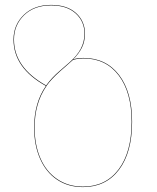

<svg xmlns="http://www.w3.org/2000/svg" viewBox="-20 -753 638 782"><path d="M518 -257Q518 -132 464.5 -61.5Q411 9 318 9Q257 9 212 -21.5Q167 -52 143 -107Q119 -162 119 -233Q119 -334 167 -403Q35 -476 35 -592Q35 -652 77 -692.5Q119 -733 188 -733Q253 -733 289.5 -700Q326 -667 326 -616Q326 -584 313.5 -559Q301 -534 278 -511Q294 -517 320 -517Q412 -517 465 -447.5Q518 -378 518 -257ZM168 -405Q190 -436 224 -465Q231 -471 262.5 -498.5Q294 -526 309 -554.5Q324 -583 324 -616Q324 -666 288 -698.5Q252 -731 188 -731Q119 -731 78 -691Q37 -651 37 -592Q37 -478 168 -405ZM516 -257Q516 -377 463.5 -446Q411 -515 320 -515Q305 -515 292 -512.5Q279 -510 276 -508Q261 -494 248 -483Q235 -472 225 -463Q188 -430 170 -404L169 -402Q121 -333 121 -233Q121 -163 144.5 -108.5Q168 -54 213 -23.5Q258 7 318 7Q410 7 463 -63Q516 -133 516 -257ZM275 -508Z"/></svg>

Font: FiraGO Two
Style: Regular
Weight: 100
Designer: bBox Type
Foundry: bBox Type GmbH
Version: Version 1.001